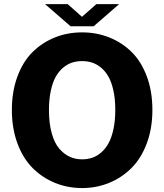

<svg xmlns="http://www.w3.org/2000/svg" viewBox="-20 -908 804 940"><path d="M200.7 -887.7H311.5L381.3 -825.7L451.7 -887.7H563L438.5 -779.3H325.7ZM381.8 12.7Q311 12.7 249 -12.7Q187 -38.1 139.9 -85.2Q92.8 -132.3 65.4 -205.8Q38.1 -279.3 38.1 -369.6Q38.1 -460 65.2 -533.2Q92.3 -606.4 139.4 -653.1Q186.5 -699.7 248.5 -724.6Q310.5 -749.5 381.8 -749.5Q453.1 -749.5 515.4 -724.6Q577.6 -699.7 624.8 -653.1Q671.9 -606.4 699 -533.4Q726.1 -460.4 726.1 -369.6Q726.1 -279.3 698.5 -205.8Q670.9 -132.3 623.5 -85.2Q576.2 -38.1 514.2 -12.7Q452.1 12.7 381.8 12.7ZM381.8 -127.9Q407.7 -127.9 430.9 -135.5Q454.1 -143.1 475.1 -161.1Q496.1 -179.2 511.2 -206.5Q526.4 -233.9 535.4 -275.6Q544.4 -317.4 544.4 -369.6Q544.4 -422.4 535.4 -463.9Q526.4 -505.4 511.2 -532.2Q496.1 -559.1 474.9 -576.7Q453.6 -594.2 430.7 -601.6Q407.7 -608.9 381.8 -608.9Q356 -608.9 333 -601.6Q310.1 -594.2 289.1 -576.7Q268.1 -559.1 252.9 -532.2Q237.8 -505.4 228.8 -463.9Q219.7 -422.4 219.7 -369.6Q219.7 -304.2 233.2 -255.9Q246.6 -207.5 270 -180.4Q293.5 -153.3 321.3 -140.6Q349.1 -127.9 381.8 -127.9Z"/></svg>

Font: Epilogue ExtraBold
Style: Regular
Weight: 800
Designer: Tyler Finck
Foundry: Etcetera Type Co
Version: Version 2.112